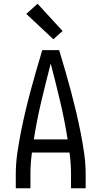

<svg xmlns="http://www.w3.org/2000/svg" viewBox="-20 -1002 540 1022"><path d="M64 0V-74Q64 -130 72 -186Q80 -242 91 -297.5Q102 -353 115 -408Q128 -463 142.5 -517.5Q157 -572 173 -626.5Q189 -681 205 -735H295Q311 -681 327 -626.5Q343 -572 357.5 -517.5Q372 -463 385 -408Q398 -353 409 -297.5Q420 -242 428 -186Q436 -130 436 -74V0H358V-74Q358 -103 356 -132Q354 -161 350 -190H150Q146 -161 144 -132Q142 -103 142 -74V0ZM340 -260Q324 -362 300 -463Q276 -564 250 -664Q224 -564 200 -463Q176 -362 160 -260ZM264 -793 120 -928 180 -982 313 -837Z"/></svg>

Font: Zed Mono
Style: Regular
Weight: 400
Monospace: yes
Designer: Belleve Invis
Foundry: Belleve Invis
Version: Version 1.0.0; ttfautohint (v1.8.4)